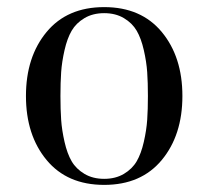

<svg xmlns="http://www.w3.org/2000/svg" viewBox="-20 -500 586 540"><path d="M435 -50Q377 20 273 20Q169 20 111 -50Q53 -120 53 -230Q53 -340 111 -410Q169 -480 273 -480Q377 -480 435 -410Q493 -340 493 -230Q493 -120 435 -50ZM394 -163Q396 -192 396 -230Q396 -268 394 -297Q392 -326 384.5 -359Q377 -392 364.5 -413.5Q352 -435 328.5 -449Q305 -463 273 -463Q241 -463 217.5 -449Q194 -435 181.5 -413.5Q169 -392 161.5 -359Q154 -326 152 -297Q150 -268 150 -230Q150 -192 152 -163Q154 -134 161.5 -101Q169 -68 181.5 -46.5Q194 -25 217.5 -11Q241 3 273 3Q305 3 328.5 -11Q352 -25 364.5 -46.5Q377 -68 384.5 -101Q392 -134 394 -163Z"/></svg>

Font: Elsie
Style: Regular
Weight: 400
Designer: Alejandro Inler
Foundry: Alejandro Inler
Version: 1.002